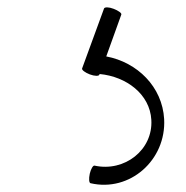

<svg xmlns="http://www.w3.org/2000/svg" viewBox="-20 -26 508 524"><path d="M264 -3 204 161C203 165 212 172 225 177C238 182 250 182 251 178L252 176C325 183 389 231 393 301C398 383 320 444 238 426C234 425 228 435 225 448C222 462 223 473 227 474C334 499 434 411 428 299C423 211 355 144 270 128L311 14C313 10 303 3 290 -2C277 -7 266 -7 264 -3Z"/></svg>

Font: Nupuram Thin
Style: Regular
Weight: 100
Designer: Santhosh Thottingal (santhosh.thottingal@gmail.com)
Foundry: SMC
Version: Version 1.000